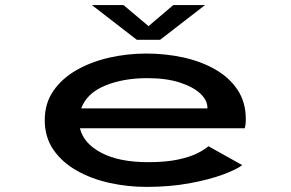

<svg xmlns="http://www.w3.org/2000/svg" viewBox="-20 -722 1140 753"><path d="M555 11Q480.5 11 409.2 -4.8Q338 -20.5 280.8 -53Q223.5 -85.5 189.5 -134.8Q155.5 -184 155.5 -251Q155.5 -316.5 189.2 -365.5Q223 -414.5 280 -447Q337 -479.5 408 -495.8Q479 -512 553 -512Q628.5 -512 698.5 -496.8Q768.5 -481.5 824 -449.8Q879.5 -418 911.8 -369.5Q944 -321 944 -255Q944 -242.5 942.8 -233.2Q941.5 -224 940 -219H293.5Q308 -159 377.8 -122.5Q447.5 -86 561 -86Q632 -86 679.5 -96.5Q727 -107 755.2 -121.5Q783.5 -136 797.5 -148.5L930 -74.5Q908.5 -57.5 854.5 -37.5Q800.5 -17.5 723.2 -3.2Q646 11 555 11ZM557.5 -415.5Q463 -415.5 391.8 -386Q320.5 -356.5 298.5 -297H793.5V-299Q793.5 -329 765 -355.5Q736.5 -382 683.8 -398.8Q631 -415.5 557.5 -415.5ZM340.5 -702H464.5L562.5 -619.5L659.5 -702H784L608 -566H516.5Z"/></svg>

Font: Trispace Expanded Medium
Style: Regular
Weight: 500
Width: 7
Designer: Tyler Finck
Foundry: Etcetera Type Company
Version: Version 1.210; ttfautohint (v1.8.3)